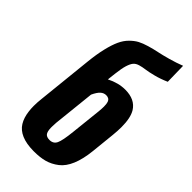

<svg xmlns="http://www.w3.org/2000/svg" viewBox="-264 -920 996 996"><g transform="rotate(45 234.0 -421.5)"><path d="M205.6 9.3Q152.8 8.8 118.2 -6.1Q83.5 -21 66.2 -49.3Q48.8 -77.6 43.9 -118.7Q41.5 -137.2 41.5 -157.7Q41.5 -183.1 44.9 -212.4L76.7 -517.1Q83 -577.6 93.8 -622.3Q104.5 -667 117.9 -696Q131.3 -725.1 151.6 -745.4Q171.9 -765.6 192.1 -776.4Q212.4 -787.1 242.2 -795.9Q272 -804.7 299.6 -810.3Q327.1 -815.9 367.2 -827.1Q407.2 -838.4 442.4 -852.1L444.8 -737.3Q408.7 -721.2 373.3 -712.2Q337.9 -703.1 318.1 -700.7Q298.3 -698.2 279.8 -692.9Q261.2 -687.5 251.5 -676Q241.7 -664.6 234.1 -640.4Q226.6 -616.2 221.7 -573.2L216.3 -526.4Q268.1 -552.7 317.9 -552.7Q389.6 -552.7 419.9 -503.9Q441.4 -468.8 441.4 -400.9Q441.4 -373.5 438 -340.8L424.3 -208.5Q417.5 -143.6 398.9 -99.4Q380.4 -55.2 350.6 -32.2Q320.3 -8.8 286.1 0.5Q253.4 9.3 210 9.3Q208 9.3 205.6 9.3ZM224.6 -89.8Q252 -89.8 263.2 -113.3Q274.4 -136.7 281.7 -207.5L299.8 -376.5Q301.8 -397 301.8 -412.1Q301.8 -432.6 297.9 -443.4Q291 -462.4 268.6 -462.4Q251.5 -462.4 237.8 -450.2Q224.1 -438 210.4 -408.7L189.9 -214.8Q184.6 -173.8 184.6 -147.9Q184.6 -143.6 184.6 -138.7Q185.5 -111.3 194.6 -100.6Q203.6 -89.8 224.6 -89.8Z"/></g></svg>

Font: Oswald
Style: Demi-Bold
Weight: 600
Designer: Vernon Adams
Foundry: Vernon Adams
Version: 3.0; ttfautohint (v0.94.23-7a4d-dirty) -l 8 -r 50 -G 200 -x 